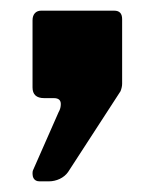

<svg xmlns="http://www.w3.org/2000/svg" viewBox="-20 -184 293 360"><path d="M72 156C85 156 100 150 108 138L206 -13C208 -18 209 -23 209 -27V-148C209 -159 204 -164 194 -164H57C48 -164 41 -158 41 -146V-20C41 -7 48 0 63 0H81C90 0 94 4 94 11C94 16 93 21 90 26L42 135C41 137 41 140 41 142C41 147 43 156 54 156Z"/></svg>

Font: Libre Franklin
Style: Bold
Weight: 700
Designer: Pablo Impallari, Rodrigo Fuenzalida
Foundry: Impallari Type
Version: Version 1.002; ttfautohint (v1.5)